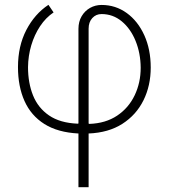

<svg xmlns="http://www.w3.org/2000/svg" viewBox="-20 -549 740 803"><path d="M308.1 233.9V9.3Q221.7 4.9 165.8 -30.3Q109.9 -65.4 82.5 -126.5Q55.2 -187.5 55.2 -268.6Q55.2 -356.4 90.1 -423.6Q125 -490.7 182.6 -528.8L204.1 -497.1Q171.4 -475.1 147.7 -439.5Q124 -403.8 110.8 -359.6Q97.7 -315.4 97.2 -268.1Q97.2 -202.1 118.2 -149.9Q139.2 -97.7 185.1 -66.2Q231 -34.7 305.2 -31.7L308.1 -32.7V-428.2Q308.1 -458.5 321.5 -481.2Q335 -503.9 356.9 -516.1Q378.9 -528.3 404.8 -528.3Q463.4 -528.3 510 -494.6Q556.6 -460.9 583.5 -401.6Q610.4 -342.3 610.4 -266.6Q610.4 -190.9 580.1 -129.6Q549.8 -68.4 491.9 -31.2Q434.1 5.9 350.6 9.3V233.9ZM353.5 -30.8Q421.9 -33.2 470 -65.4Q518.1 -97.7 543.2 -150.4Q568.4 -203.1 568.4 -265.6Q567.9 -326.7 547.1 -377.7Q526.4 -428.7 489.5 -459.5Q452.6 -490.2 404.8 -490.2Q381.3 -490.2 366 -473.4Q350.6 -456.5 350.6 -429.2V-32.2Z"/></svg>

Font: Roboto Slab ExtraLight
Style: Regular
Weight: 250
Designer: Google
Version: Version 2.000; ttfautohint (v1.8.1.43-b0c9)